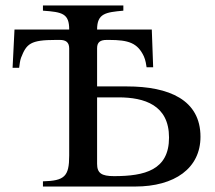

<svg xmlns="http://www.w3.org/2000/svg" viewBox="-20 -682 786 702"><path d="M335 -366V-506C335 -528 347 -536 370 -536H379C450 -536 483 -525 506 -476C512 -463 515 -444 516 -436H540L535 -574H335C335 -633 366 -637 431 -643V-662H137V-643C209 -638 233 -632 233 -574H33L26 -434H50C52 -448 53 -460 57 -471C77 -522 91 -536 184 -536H199C220 -536 233 -528 233 -505V-113C233 -37 216 -21 137 -19V0H474C619 0 713 -67 713 -182C713 -317 598 -366 444 -366ZM335 -326H413C508 -326 598 -298 598 -179C598 -60 509 -38 397 -38C351 -38 335 -49 335 -83Z"/></svg>

Font: XITS Math
Style: Regular
Weight: 400
Designer: MicroPress Inc., with final additions and corrections provided by Coen Hoffman, Elsevier (retired)
Version: Version 1.108